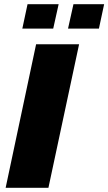

<svg xmlns="http://www.w3.org/2000/svg" viewBox="-20 -900 519 920"><path d="M7 0 153 -688H359L212 0ZM306 -763 332 -880H479L454 -763ZM87 -763 112 -880H261L235 -763Z"/></svg>

Font: Saira ExtraBold
Style: Italic
Weight: 800
Italic angle: -12°
Designer: Hector Gatti with collaboration of the Omnibus-Type team
Foundry: Omnibus-Type
Version: Version 1.100; ttfautohint (v1.8.3)